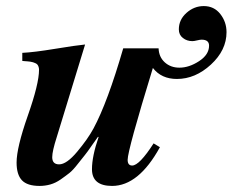

<svg xmlns="http://www.w3.org/2000/svg" viewBox="-20 -610 774 639"><path d="M568.8 -347.2Q517.1 -347.2 488.8 -383.8Q404.8 -109.9 404.8 -78.1Q404.8 -59.1 419.9 -59.1Q443.8 -59.1 491.2 -132.8L512.2 -120.1Q441.4 8.8 353 8.8Q286.1 8.8 286.1 -46.9Q286.1 -89.8 308.1 -153.8L306.2 -154.8Q302.2 -149.9 286.1 -126.5Q270 -103 262.5 -94Q254.9 -85 239 -64.5Q223.1 -43.9 211.2 -34.4Q199.2 -24.9 182.1 -12.9Q165 -1 147.5 3.9Q129.9 8.8 111.8 8.8Q70.8 8.8 53 -10Q35.2 -28.8 35.2 -68.8Q35.2 -118.7 72.5 -224.9Q109.9 -331.1 109.9 -377.9Q109.9 -382.8 108.4 -387.5Q106.9 -392.1 104.5 -395Q102.1 -397.9 97.4 -399.9Q92.8 -401.9 89.8 -402.8Q86.9 -403.8 80.6 -404.8Q74.2 -405.8 71.5 -405.8Q68.8 -405.8 62 -406.5Q55.2 -407.2 54.2 -407.2V-434.1Q93.3 -436 163.1 -447.5Q232.9 -459 263.2 -461.9L168.9 -153.8Q153.8 -106.9 153.8 -86.9Q153.8 -63 176.8 -63Q201.7 -63 236.8 -105Q272 -147 291 -182.1Q337.9 -269 390.1 -449.2H507.8Q508.8 -420.4 528.3 -402.6Q547.9 -384.8 577.1 -384.8Q609.4 -384.8 642.6 -406.5Q675.8 -428.2 675.8 -458Q675.8 -478 650.9 -478Q646 -478 636 -475.6Q626 -473.1 620.1 -473.1Q602.1 -473.1 588.6 -483.6Q575.2 -494.1 575.2 -512.2Q575.2 -544.4 600.6 -567.1Q626 -589.8 658.2 -589.8Q692.4 -589.8 713.1 -563.5Q733.9 -537.1 733.9 -502.9Q733.9 -442.9 681.9 -395Q629.9 -347.2 568.8 -347.2Z"/></svg>

Font: Accordance
Style: Bold-Italic
Weight: 700
Italic angle: -11°
Version: Version 1.2 (build January 31, 2020) Miklal Software Solutio